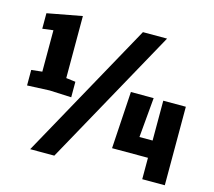

<svg xmlns="http://www.w3.org/2000/svg" viewBox="-101 -823 1051 945"><g transform="rotate(15 425.0 -350.0)"><path d="M32 -299V-378L87 -384V-595L32 -588V-667L209 -700V-384L257 -378V-299L146 -304ZM128 0 515 -700H638L251 0ZM516 -109 534 -400H650L632 -197H699V-400H814V0H699V-109Z"/></g></svg>

Font: Tektur Condensed SemiBold
Style: Regular
Weight: 600
Width: 3
Designer: Adam Jagosz
Foundry: Adam Jagosz
Version: Version 1.005;gftools[0.9.30]